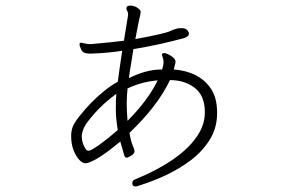

<svg xmlns="http://www.w3.org/2000/svg" viewBox="-20 -580 1040 688"><path d="M561 -331H558Q504 -331 442 -300Q445 -326 450 -353L458 -404Q545 -418 638 -443Q657 -449 657 -459Q657 -464 654 -468Q647 -481 623 -479Q610 -478 589.5 -468.5Q569 -459 465 -440Q479 -515 482 -524Q484 -532 484 -538Q484 -544 472.5 -552Q461 -560 447 -560Q433 -560 433 -550Q433 -545 436 -540.5Q439 -536 439 -531V-526L424 -434Q375 -428 307 -422H296L270 -427Q265 -427 265 -421Q265 -415 271.5 -401.5Q278 -388 299 -388H308Q368 -390 418 -398Q414 -371 409.5 -341.5Q405 -312 402 -287Q359 -264 307 -212Q283 -187 264.5 -163.5Q246 -140 240.5 -125.5Q235 -111 235 -92Q235 -45 260 -12Q273 5 286.5 5Q300 5 332.5 -14.5Q365 -34 411 -73Q422 -33 425 -24Q428 -15 433.5 -15Q439 -15 450.5 -22.5Q462 -30 462 -37.5Q462 -45 455.5 -59Q449 -73 444 -104Q545 -200 589 -293Q642 -293 678 -265Q714 -237 714 -178Q714 -137 692 -101Q637 -9 464 63Q454 66 454 77Q454 88 466 88Q470 88 472 87Q589 51 664 -6Q706 -38 732 -80Q758 -122 758 -175.5Q758 -229 736 -262Q694 -324 603 -331L606 -345Q607 -349 608 -352Q609 -355 609 -358Q609 -371 589 -382Q575 -390 567 -390Q560 -388 560 -385.5Q560 -383 564.5 -369.5Q569 -356 561 -331ZM545 -292Q510 -220 437 -147Q434 -186 434 -210Q434 -230 437 -263Q487 -287 545 -292ZM402 -114Q352 -71 321 -51Q304 -40 298 -40Q292 -40 289 -43Q273 -66 273 -90Q273 -104 280.5 -121.5Q288 -139 320 -175Q352 -211 397 -244Q395 -230 395 -187Q395 -158 402 -114Z"/></svg>

Font: LXGW WenKai Mono TC Light
Style: Regular
Weight: 300
Designer: LXGW / Fontworks Inc.
Foundry: LXGW / Fontworks Inc.
Version: Version 1.330